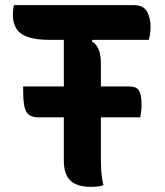

<svg xmlns="http://www.w3.org/2000/svg" viewBox="-20 -720 640 746"><path d="M70 -384H483Q510 -384 520 -368Q530 -352 530 -312Q530 -299 528.5 -287.5Q527 -276 525 -264H130Q108 -264 94.5 -272.5Q81 -281 75.5 -303.5Q70 -326 70 -371Q70 -375 70 -378Q70 -381 70 -384ZM34 -700H500Q537 -700 551 -675.5Q565 -651 565 -616Q565 -601 563 -587.5Q561 -574 558 -565H176Q121 -565 89 -576Q57 -587 43.5 -609Q30 -631 30 -661Q30 -672 31 -681Q32 -690 34 -700ZM382 0Q371 3 360.5 4.5Q350 6 334 6Q279 6 253.5 -18.5Q228 -43 228 -96Q228 -158 228 -219.5Q228 -281 228 -342Q228 -403 228 -465Q228 -527 228 -589H347L337 -559Q350 -551 357.5 -539Q365 -527 368.5 -511Q372 -495 372 -475Q372 -412 372 -349.5Q372 -287 372 -224Q372 -161 372 -98Q372 -74 374 -48.5Q376 -23 382 0Z"/></svg>

Font: Recursive Casual
Style: Bold
Weight: 700
Version: Version 1.085